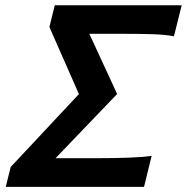

<svg xmlns="http://www.w3.org/2000/svg" viewBox="-20 -726 726 746"><path d="M435.1 -360.8 195.8 -111.3H354.5Q426.3 -111.3 482.7 -113.5Q539.1 -115.7 569.3 -120.6L539.6 0H2.4L21.5 -77.1L286.6 -360.4L171.9 -621.1L192.9 -705.6H686L655.8 -585Q625 -591.3 575.2 -593Q525.4 -594.7 445.8 -594.7H327.1Z"/></svg>

Font: Andika
Style: Bold Italic
Weight: 700
Italic angle: -14°
Designer: Victor Gaultney, Annie Olsen, Julie Remington, Don Collingsworth, Eric Hays, Becca Hirsbrunner
Foundry: SIL International
Version: Version 6.101